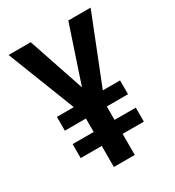

<svg xmlns="http://www.w3.org/2000/svg" viewBox="-173 -866 833 916"><g transform="rotate(-30 243.0 -408.0)"><path d="M242 -456 345 -765H468L321 -394H416V-318H299V-244H416V-167H299V-51H184V-167H68V-244H184V-318H68V-394H161L16 -765H138Z"/></g></svg>

Font: Noto Sans Tamil UI Condensed SemiBold
Style: Regular
Weight: 600
Width: 3
Designer: Jelle Bosma - Monotype Design Team
Foundry: Monotype Imaging Inc.
Version: Version 2.004; ttfautohint (v1.8.4.7-5d5b)